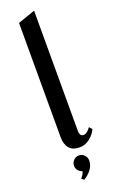

<svg xmlns="http://www.w3.org/2000/svg" viewBox="-166 -739 562 941"><g transform="rotate(-20 114.5 -268.5)"><path d="M221.2 -57.1Q215.3 -44.4 206.3 -33.2Q197.3 -22 186 -13.2Q174.8 -4.4 161.4 0.7Q147.9 5.9 133.8 5.9Q95.7 5.9 78.4 -15.4Q61 -36.6 61 -73.2V-668.9L150.9 -700.2V-70.8Q150.9 -61 155.3 -53Q159.7 -44.9 170.9 -44.9Q182.1 -44.9 192.1 -54Q202.1 -63 208 -71.8ZM153.8 81.5Q153.8 94.7 149.4 106.7Q145 118.7 137.2 128.9Q129.4 139.2 119.4 147.7Q109.4 156.2 98.6 162.6L85.9 152.3Q92.3 146.5 97.7 137.5Q103 128.4 105 120.1Q91.8 116.2 83.3 105.7Q74.7 95.2 74.7 81.5Q74.7 65.4 86.2 53.5Q97.7 41.5 113.8 41.5Q130.4 41.5 142.1 53.5Q153.8 65.4 153.8 81.5Z"/></g></svg>

Font: Redressed
Style: Regular
Weight: 400
Designer: Astigmatic (AOETI)
Foundry: Astigmatic (AOETI)
Version: Version 1.001